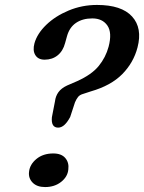

<svg xmlns="http://www.w3.org/2000/svg" viewBox="-20 -747 583 777"><path d="M202.5 -337Q205 -358 216.5 -374Q228 -390 251.5 -401L292 -418.5Q351 -445 379.5 -480Q408 -515 419.5 -558Q434.5 -615 414.5 -643.8Q394.5 -672.5 353.5 -672.5Q314.5 -672.5 287.8 -654.5Q261 -636.5 251 -600L243.5 -573Q235 -540.5 213.2 -523Q191.5 -505.5 160.5 -505.5Q134.5 -505.5 123 -524Q111.5 -542.5 119.5 -572Q130.5 -611 167.2 -646.5Q204 -682 258 -704.5Q312 -727 372.5 -727Q472 -727 514.5 -680.2Q557 -633.5 536.5 -555Q520.5 -493.5 474.8 -447Q429 -400.5 347 -377L318 -367.5Q303 -363.5 296 -354.8Q289 -346 283.5 -333L264 -273.5Q241 -230.5 215.5 -230.5Q186 -230.5 190 -272.5ZM162.5 10Q129.5 10 112 -8Q94.5 -26 97.5 -51.5Q100.5 -81.5 127.5 -103.8Q154.5 -126 195.5 -126Q228.5 -126 244.2 -107.5Q260 -89 256.5 -61.5Q254 -32 227.5 -11Q201 10 162.5 10Z"/></svg>

Font: Fraunces 9pt SuperSoft
Style: Italic
Weight: 400
Italic angle: -16°
Version: Version 1.000;[b76b70a41]